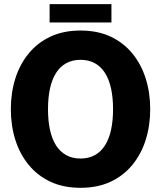

<svg xmlns="http://www.w3.org/2000/svg" viewBox="-20 -886 770 918"><path d="M365 12Q283.3 12 221.4 -17Q159.5 -46 117.2 -97.6Q74.8 -149.2 53.3 -217.4Q31.8 -285.7 31.8 -364Q31.8 -442.3 53.3 -510.6Q74.8 -578.8 117.2 -630.4Q159.5 -682 221.4 -711Q283.3 -740 365 -740Q446.7 -740 508.6 -711Q570.5 -682 612.8 -630.4Q655.2 -578.8 676.7 -510.6Q698.2 -442.3 698.2 -364Q698.2 -285.7 676.7 -217.4Q655.2 -149.2 612.8 -97.6Q570.5 -46 508.6 -17Q446.7 12 365 12ZM365 -128Q404 -128 433.4 -144.2Q462.8 -160.3 482.3 -191.2Q501.7 -222.2 511.1 -265.7Q520.5 -309.2 520.5 -364Q520.5 -418.8 511.1 -462.3Q501.7 -505.8 482.3 -536.8Q462.8 -567.7 433.4 -583.8Q404 -600 365 -600Q326 -600 296.6 -583.8Q267.2 -567.7 247.7 -536.8Q228.3 -505.8 218.9 -462.3Q209.5 -418.8 209.5 -364Q209.5 -309.2 218.9 -265.7Q228.3 -222.2 247.7 -191.2Q267.2 -160.3 296.6 -144.2Q326 -128 365 -128ZM217.2 -778.5V-866.3H512.8V-778.5Z"/></svg>

Font: Murecho Thin
Style: Regular
Weight: 100
Designer: Neil Summerour
Foundry: Positype
Version: Version 1.010